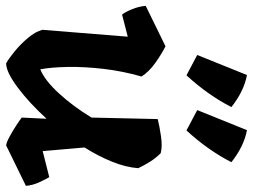

<svg xmlns="http://www.w3.org/2000/svg" viewBox="-132 -706 844 641"><g transform="rotate(90 290.5 -386.0)"><path d="M328 -736Q288 -658 222 -586L154 -622L221 -788Q275 -778 328 -736ZM512 -736Q472 -658 406 -586L338 -622L405 -788Q459 -778 512 -736ZM562 -128Q569 -116 579 -94.5Q589 -73 591 -50L456 16Q446 15 427.5 5Q409 -5 390.5 -17Q372 -29 363 -36L367 -119Q314 -61 262.5 -22.5Q211 16 182 16Q167 8 142.5 -12Q118 -32 97 -57Q76 -82 70 -105L93 -390L19 -371Q10 -383 1 -405Q-8 -427 -10 -450L125 -516Q151 -503 180.5 -482Q210 -461 226 -436Q208 -374 200.5 -309.5Q193 -245 194 -189.5Q195 -134 202 -98Q239 -113 282.5 -160.5Q326 -208 363 -269L368 -490Q391 -496 425.5 -501Q460 -506 482 -500Q498 -484 510 -465Q522 -446 532 -425Q529 -384 510.5 -338Q492 -292 463 -246V-244L475 -106Z"/></g></svg>

Font: Langar
Style: Regular
Weight: 400
Designer: Alessia Mazzarella
Foundry: Typeland
Version: Version 1.001; ttfautohint (v1.8.3)